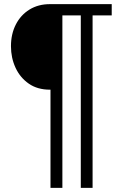

<svg xmlns="http://www.w3.org/2000/svg" viewBox="-20 -733 587 928"><path d="M224 175V-299.5H221.5Q161 -299.5 119 -328.8Q77 -358 55 -405.8Q33 -453.5 33 -509.5Q33 -568.5 56.5 -614.5Q80 -660.5 122.5 -686.8Q165 -713 221.5 -713H520V-658.5H427.5V175H370.5V-658.5H281.5V175Z"/></svg>

Font: Heraclito
Style: Regular
Weight: 400
Designer: Kostas Bartsokas (font) & Cristiano Sobral (main changes)
Foundry: Kostas Bartsokas (font) & Cristiano Sobral (main changes)
Version: Version 1.00;July 8, 2020;FontCreator 13.0.0.2655 64-bit